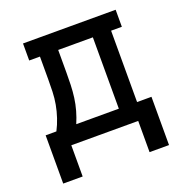

<svg xmlns="http://www.w3.org/2000/svg" viewBox="-123 -628 846 890"><g transform="rotate(-20 300.0 -183.0)"><path d="M39 154V-84H92Q106 -111 116 -141Q126 -171 131.5 -201.5Q137 -232 138 -263Q139 -294 139 -325V-436H86V-520H543V-436H490V-84H561V154H465V0H135V154ZM400 -84V-436H229V-325Q229 -294 228 -263.5Q227 -233 223 -202.5Q219 -172 210.5 -142Q202 -112 190 -84Z"/></g></svg>

Font: Iosevka HT Medium Extended
Style: Regular
Weight: 500
Width: 7
Monospace: yes
Designer: Belleve Invis
Foundry: Belleve Invis
Version: Version 32.3.0; ttfautohint (v1.8.4)